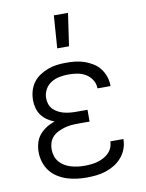

<svg xmlns="http://www.w3.org/2000/svg" viewBox="-85 -813 671 882"><g transform="rotate(-10 250.0 -372.0)"><path d="M247 8Q224 8 200.5 5Q177 2 154.5 -5.5Q132 -13 112 -26Q92 -39 78 -57.5Q64 -76 57 -99Q50 -122 50 -146Q50 -167 56 -188Q62 -209 76 -225.5Q90 -242 108.5 -253.5Q127 -265 147 -271Q129 -278 113.5 -288.5Q98 -299 87 -314Q76 -329 71 -347.5Q66 -366 66 -384Q66 -406 72 -427.5Q78 -449 91 -466.5Q104 -484 122.5 -496Q141 -508 161.5 -515.5Q182 -523 203.5 -525.5Q225 -528 247 -528Q268 -528 289.5 -525.5Q311 -523 331 -516Q351 -509 369.5 -497.5Q388 -486 401 -469Q414 -452 421 -431.5Q428 -411 428 -390V-387H367V-388Q367 -409 355.5 -427Q344 -445 326.5 -455.5Q309 -466 288.5 -469.5Q268 -473 247 -473Q226 -473 205 -469Q184 -465 166 -454Q148 -443 137.5 -424Q127 -405 127 -384Q127 -369 131.5 -355.5Q136 -342 145.5 -332Q155 -322 168 -315Q181 -308 194.5 -304.5Q208 -301 222 -299.5Q236 -298 250 -298H305V-243H250Q234 -243 218 -241.5Q202 -240 187 -235.5Q172 -231 157.5 -224Q143 -217 132 -205.5Q121 -194 116 -178.5Q111 -163 111 -147Q111 -131 116 -115.5Q121 -100 131.5 -88Q142 -76 155.5 -68Q169 -60 184.5 -55.5Q200 -51 215.5 -49Q231 -47 247 -47Q262 -47 277.5 -48.5Q293 -50 307.5 -54Q322 -58 335.5 -65Q349 -72 360 -82.5Q371 -93 377 -107.5Q383 -122 383 -137H444V-136Q444 -113 436 -91.5Q428 -70 413 -52.5Q398 -35 378.5 -23Q359 -11 337.5 -4Q316 3 293 5.5Q270 8 247 8ZM217 -600 228 -752H294L272 -600Z"/></g></svg>

Font: Iosevka Custom Light
Style: Regular
Weight: 300
Monospace: yes
Designer: Belleve Invis
Foundry: Belleve Invis
Version: Version 27.3.5